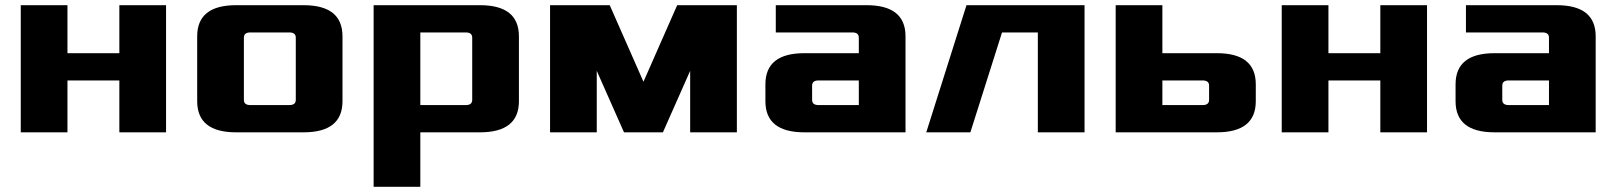

<svg xmlns="http://www.w3.org/2000/svg" viewBox="-20 -510 6230 740"><path d="M60 0V-490H240V-305H440V-490H620V0H440V-200H240V0Z M740 -120V-370Q740 -490 890 -490H1150Q1300 -490 1300 -370V-120Q1300 0 1150 0H890Q740 0 740 -120ZM920 -125Q920 -105 945 -105H1095Q1120 -105 1120 -125V-365Q1120 -385 1095 -385H945Q920 -385 920 -365Z M1420 210V-490H1830Q1980 -490 1980 -370V-120Q1980 0 1830 0H1600V210ZM1600 -105H1775Q1800 -105 1800 -125V-365Q1800 -385 1775 -385H1600Z M2100 0V-490H2330L2460 -195L2590 -490H2820V0H2640V-237L2535 0H2385L2280 -237V0Z M2930 -120V-185Q2930 -305 3080 -305H3290V-365Q3290 -385 3265 -385H2970V-490H3320Q3470 -490 3470 -370V0H3080Q2930 0 2930 -120ZM3110 -125Q3110 -105 3135 -105H3290V-200H3135Q3110 -200 3110 -180Z M3550 0 3705 -490H4160V0H3980V-385H3842L3720 0Z M4280 0V-490H4460V-305H4670Q4820 -305 4820 -185V-120Q4820 0 4670 0ZM4460 -105H4615Q4640 -105 4640 -125V-180Q4640 -200 4615 -200H4460Z M4920 0V-490H5100V-305H5300V-490H5480V0H5300V-200H5100V0Z M5590 -120V-185Q5590 -305 5740 -305H5950V-365Q5950 -385 5925 -385H5630V-490H5980Q6130 -490 6130 -370V0H5740Q5590 0 5590 -120ZM5770 -125Q5770 -105 5795 -105H5950V-200H5795Q5770 -200 5770 -180Z"/></svg>

Font: Xolonium
Style: Bold
Weight: 700
Designer: Severin Meyer
Version: Version 4.2